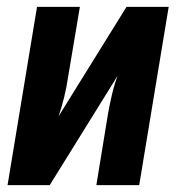

<svg xmlns="http://www.w3.org/2000/svg" viewBox="-20 -540 540 560"><path d="M2 0 88 -520H213L178 -312Q174 -284 167 -256Q160 -228 151 -201L349 -520H472L386 0H261L295 -208Q300 -236 306.5 -264Q313 -292 323 -319L125 0Z"/></svg>

Font: Iosevka Term Curly XBd Obl
Style: Regular
Weight: 800
Italic angle: -9°
Designer: Belleve Invis
Foundry: Belleve Invis
Version: Version 32.3.0